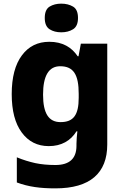

<svg xmlns="http://www.w3.org/2000/svg" viewBox="-20 -787 678 1047"><path d="M314 -767.1C289.1 -767.1 268.1 -761.7 250.5 -751C232.9 -740.2 224.1 -719.7 224.1 -689C224.1 -659.2 232.9 -638.7 250.5 -627.4C268.1 -616.2 289.1 -610.8 314 -610.8C338.9 -610.8 360.4 -616.2 378.4 -627.4C396.5 -638.7 405.3 -659.2 405.3 -689C405.3 -719.7 396.5 -740.2 378.4 -751C360.4 -761.7 338.9 -767.1 314 -767.1ZM249 -559.1C186 -559.1 136.2 -534.7 99.6 -485.4C62.5 -436 43.9 -365.2 43.9 -273.9C43.9 -183.6 62 -113.8 98.6 -64.5C134.8 -15.1 184.1 9.8 246.1 9.8C314.9 9.8 365.2 -19.5 397 -70.8H401.9C399.4 -48.8 397 -22 397 -2.9V7.8C397 77.6 358.9 112.8 282.2 112.8C241.7 112.8 205.1 109.4 172.4 102.5C139.6 95.2 106 85 71.8 70.8V208C136.2 231.9 199.7 240.2 282.2 240.2C471.2 240.2 564.9 157.2 564.9 1V-548.8H420.9L408.2 -480H403.8C370.6 -529.3 321.3 -559.1 249 -559.1ZM308.1 -425.8C382.3 -425.8 409.2 -377.9 409.2 -274.9V-253.9C409.2 -159.7 380.4 -121.1 310.1 -121.1C246.1 -121.1 214.8 -168 214.8 -271C214.8 -374 246.1 -425.8 308.1 -425.8Z"/></svg>

Font: Noto Reveo Sans
Style: Regular
Weight: 800
Designer: Monotype Design Team
Foundry: Monotype Imaging Inc.
Version: Version 2.007